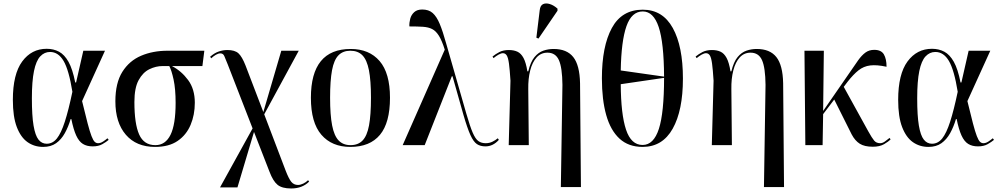

<svg xmlns="http://www.w3.org/2000/svg" viewBox="-20 -824 5678 1090"><path d="M225 10Q175 10 136.5 -17Q98 -44 75.5 -102.5Q53 -161 53 -257Q53 -403 106 -475Q159 -547 245 -547Q284 -547 315 -530.5Q346 -514 369 -473Q392 -432 407 -356H412L453 -536H576L446 -250Q465 -171 477.5 -123.5Q490 -76 499.5 -51.5Q509 -27 517.5 -19Q526 -11 537 -11Q551 -11 566 -21Q581 -31 590 -39L597 -30Q583 -18 561 -5.5Q539 7 506 7Q473 7 450.5 -7Q428 -21 412.5 -55Q397 -89 385 -148H381Q368 -104 348 -68Q328 -32 298.5 -11Q269 10 225 10ZM245 -8Q279 -8 303 -38Q327 -68 348 -133Q369 -198 391 -303Q371 -427 341 -478Q311 -529 264 -529Q232 -529 208.5 -504Q185 -479 173 -421Q161 -363 161 -266Q161 -167 170.5 -111Q180 -55 198.5 -31.5Q217 -8 245 -8Z M860 10Q754 10 694.5 -59Q635 -128 635 -249Q635 -353 674.5 -416Q714 -479 781 -507.5Q848 -536 931 -536H1140L1129 -449H956Q1010 -421 1048 -369.5Q1086 -318 1086 -241Q1086 -172 1062 -115Q1038 -58 988.5 -24Q939 10 860 10ZM862 0Q919 0 948 -58.5Q977 -117 977 -240Q977 -319 965.5 -372Q954 -425 941 -449H903Q865 -449 828 -431Q791 -413 767 -369Q743 -325 743 -245Q743 -121 770 -60.5Q797 0 862 0Z M1633 246Q1581 246 1555.5 225Q1530 204 1510 151L1422 -75L1328 240H1229L1414 -95L1273 -458Q1260 -490 1253.5 -505.5Q1247 -521 1231 -521Q1219 -521 1205.5 -513Q1192 -505 1179 -493L1173 -502Q1197 -523 1221.5 -531.5Q1246 -540 1271 -540Q1313 -540 1333.5 -521.5Q1354 -503 1374 -452L1475 -188L1577 -536H1676L1480 -175L1601 143Q1619 190 1633.5 208Q1648 226 1672 226Q1685 226 1701 218.5Q1717 211 1729 199L1735 207Q1696 246 1633 246Z M1969 10Q1864 10 1804.5 -59Q1745 -128 1745 -269Q1745 -546 1971 -546Q2076 -546 2135 -477.5Q2194 -409 2194 -269Q2194 -127 2137 -58.5Q2080 10 1969 10ZM1970 0Q2013 0 2038.5 -26.5Q2064 -53 2075 -112Q2086 -171 2086 -269Q2086 -367 2074.5 -425.5Q2063 -484 2037.5 -510Q2012 -536 1969 -536Q1927 -536 1901.5 -510Q1876 -484 1865 -425.5Q1854 -367 1854 -269Q1854 -171 1865.5 -112Q1877 -53 1902.5 -26.5Q1928 0 1970 0Z M2266 0 2505 -542Q2489 -593 2472 -620.5Q2455 -648 2433.5 -659Q2412 -670 2380.5 -672Q2349 -674 2304 -674Q2303 -696 2309 -718Q2315 -740 2331.5 -755Q2348 -770 2377 -770Q2414 -770 2436.5 -750Q2459 -730 2476.5 -688Q2494 -646 2513 -577L2627 -180Q2648 -107 2663.5 -71Q2679 -35 2696 -23Q2713 -11 2737 -11Q2758 -11 2775.5 -19.5Q2793 -28 2806 -39L2812 -30Q2779 7 2736 7Q2707 7 2687.5 -6Q2668 -19 2650.5 -57.5Q2633 -96 2611 -172L2549 -391H2545L2391 0Z M3164 238 3173 -342Q3172 -440 3153 -482.5Q3134 -525 3088 -525Q3051 -525 3026.5 -498Q3002 -471 2990 -424Q2978 -377 2979 -318L2982 0H2868L2878 -366Q2874 -429 2869.5 -462.5Q2865 -496 2857 -509Q2849 -522 2835 -522Q2825 -522 2810.5 -514Q2796 -506 2782 -494L2776 -503Q2793 -517 2815 -528.5Q2837 -540 2869 -540Q2897 -540 2917.5 -530.5Q2938 -521 2952 -495Q2966 -469 2974 -419H2979Q2992 -473 3014.5 -500Q3037 -527 3065 -536.5Q3093 -546 3123 -546Q3198 -546 3234.5 -500Q3271 -454 3273 -351L3278 238ZM3037 -605 3025 -610 3044 -766Q3047 -793 3063 -800.5Q3079 -808 3101.5 -801Q3124 -794 3145 -775V-763Z M3628 10Q3548 10 3497 -37Q3446 -84 3421.5 -171Q3397 -258 3397 -379Q3397 -561 3453.5 -665Q3510 -769 3629 -769Q3742 -769 3799.5 -665Q3857 -561 3857 -378Q3857 -197 3799 -93.5Q3741 10 3628 10ZM3750 -389Q3749 -582 3719.5 -670.5Q3690 -759 3629 -759Q3566 -759 3536.5 -675.5Q3507 -592 3504 -424ZM3628 -1Q3691 -1 3720.5 -92.5Q3750 -184 3750 -382L3504 -346Q3505 -175 3534 -88Q3563 -1 3628 -1Z M4317 238 4326 -342Q4325 -440 4306 -482.5Q4287 -525 4241 -525Q4204 -525 4179.5 -498Q4155 -471 4143 -424Q4131 -377 4132 -318L4135 0H4021L4031 -366Q4027 -429 4022.5 -462.5Q4018 -496 4010 -509Q4002 -522 3988 -522Q3978 -522 3963.5 -514Q3949 -506 3935 -494L3929 -503Q3946 -517 3968 -528.5Q3990 -540 4022 -540Q4050 -540 4070.5 -530.5Q4091 -521 4105 -495Q4119 -469 4127 -419H4132Q4145 -473 4167.5 -500Q4190 -527 4218 -536.5Q4246 -546 4276 -546Q4351 -546 4387.5 -500Q4424 -454 4426 -351L4431 238Z M4552 0 4547 -536H4657L4653 -194L4805 -414Q4832 -454 4852 -482Q4872 -510 4893 -525.5Q4914 -541 4943 -541Q4983 -541 4998 -515Q5013 -489 5013 -445Q4958 -457 4920.5 -452.5Q4883 -448 4853.5 -424.5Q4824 -401 4792 -360L4770 -331L4909 -79Q4930 -41 4942.5 -26Q4955 -11 4977 -11Q4990 -11 5004 -21Q5018 -31 5030 -41L5036 -33Q5024 -20 4999 -5.5Q4974 9 4935 9Q4888 9 4861 -8Q4834 -25 4815 -61L4716 -259L4653 -176L4650 0Z M5251 10Q5201 10 5162.5 -17Q5124 -44 5101.5 -102.5Q5079 -161 5079 -257Q5079 -403 5132 -475Q5185 -547 5271 -547Q5310 -547 5341 -530.5Q5372 -514 5395 -473Q5418 -432 5433 -356H5438L5479 -536H5602L5472 -250Q5491 -171 5503.5 -123.5Q5516 -76 5525.5 -51.5Q5535 -27 5543.5 -19Q5552 -11 5563 -11Q5577 -11 5592 -21Q5607 -31 5616 -39L5623 -30Q5609 -18 5587 -5.5Q5565 7 5532 7Q5499 7 5476.5 -7Q5454 -21 5438.5 -55Q5423 -89 5411 -148H5407Q5394 -104 5374 -68Q5354 -32 5324.5 -11Q5295 10 5251 10ZM5271 -8Q5305 -8 5329 -38Q5353 -68 5374 -133Q5395 -198 5417 -303Q5397 -427 5367 -478Q5337 -529 5290 -529Q5258 -529 5234.5 -504Q5211 -479 5199 -421Q5187 -363 5187 -266Q5187 -167 5196.5 -111Q5206 -55 5224.5 -31.5Q5243 -8 5271 -8Z"/></svg>

Font: Noto Serif Display SemiCondensed Medium
Style: Regular
Weight: 500
Width: 4
Designer: Monotype Design Team
Foundry: Monotype Imaging Inc.
Version: Version 2.009